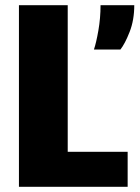

<svg xmlns="http://www.w3.org/2000/svg" viewBox="-20 -720 540 740"><path d="M53 0V-700H241V-135H472V0ZM342 -529Q351 -555.5 359.2 -602.8Q367.5 -650 367.5 -700H497.5Q497.5 -642.5 479.5 -596.8Q461.5 -551 444 -529Z"/></svg>

Font: Trispace ExtraBold
Style: Regular
Weight: 800
Designer: Tyler Finck
Foundry: Etcetera Type Company
Version: Version 1.210; ttfautohint (v1.8.3)